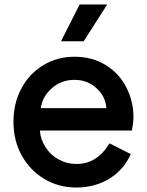

<svg xmlns="http://www.w3.org/2000/svg" viewBox="-20 -814 654 856"><path d="M40 -271Q40 -354 75.5 -420Q111 -486 173 -523.5Q235 -561 312 -561Q392 -561 452 -523.5Q512 -486 543.5 -424Q575 -362 575 -292Q575 -268 568 -232H158Q160 -194 182.5 -158.5Q205 -123 241.5 -103Q278 -83 321 -83Q413 -83 468 -175L563 -127Q532 -57 467.5 -17.5Q403 22 320 22Q241 22 177 -16.5Q113 -55 76.5 -121.5Q40 -188 40 -271ZM454 -332Q452 -381 411.5 -419.5Q371 -458 312 -458Q254 -458 211.5 -421Q169 -384 162 -332ZM335 -794H458L353 -630H252Z"/></svg>

Font: BLUETTI 2.0 Medium
Style: Italic
Weight: 500
Designer: Stijn de Vries
Foundry: tokotype
Version: Version 2.005;October 31, 2023;FontCreator 14.0.0.2814 64-bi